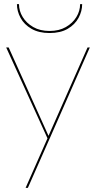

<svg xmlns="http://www.w3.org/2000/svg" viewBox="-20 -690 480 930"><path d="M62 -670H72Q72 -637 90 -607.5Q108 -578 141 -559Q174 -540 220 -540Q266 -540 299 -559Q332 -578 350 -607.5Q368 -637 368 -670H378Q378 -636 360.5 -603.5Q343 -571 308 -550.5Q273 -530 220 -530Q168 -530 132.5 -550.5Q97 -571 79.5 -603.5Q62 -636 62 -670ZM415 -460 221 -20 115 220H104L210 -20L10 -460H22L215 -32L404 -460Z"/></svg>

Font: Jost* Hairline
Style: Regular
Weight: 100
Version: Version 3.7